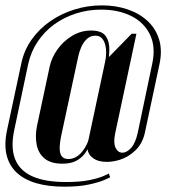

<svg xmlns="http://www.w3.org/2000/svg" viewBox="-27 -586 673 722"><path d="M387.2 81Q384.5 82.8 364 91.4Q343.5 100 306.5 108Q269.5 116 215.2 116Q154.2 116 108.6 102.6Q63 89.2 34.8 62.2Q6.5 35.2 -2.6 -4.8Q-11.8 -44.8 -0.2 -98L52.8 -346Q63.2 -396.8 91.9 -437.1Q120.5 -477.5 161.9 -506.1Q203.2 -534.8 252.9 -550.2Q302.5 -565.8 356 -565.8Q408.5 -565.8 452.6 -550.8Q496.8 -535.8 527.5 -507.5Q558.2 -479.2 571 -438.6Q583.8 -398 573 -346L517.8 -87Q509.2 -47 482.9 -21.2Q456.5 4.5 423.5 14.9Q390.5 25.2 360.5 22Q330.5 18.8 313.9 0.5Q297.2 -17.8 303.5 -49.5L369.2 -358L468.2 -459.2H486L405.8 -83Q398.8 -49 407.5 -30.6Q416.2 -12.2 432.8 -11.9Q449.2 -11.5 465.8 -29.5Q482.2 -47.5 490.8 -86L545 -344.2Q559.5 -409.2 537.2 -455.4Q515 -501.5 466.9 -525.6Q418.8 -549.8 353.2 -549.8Q304.2 -549.8 259.1 -535.4Q214 -521 177.2 -494.4Q140.5 -467.8 114.9 -429.8Q89.2 -391.8 78.8 -344.2L27 -99Q12.5 -32.5 29.4 11.2Q46.2 55 94.1 76.8Q142 98.5 221 98.5Q273.5 98.5 308 91.5Q342.5 84.5 361 76.5Q379.5 68.5 382.2 66.5ZM112.2 -112.8 159.8 -335.8Q167 -369 188.9 -400Q210.8 -431 243.9 -451.1Q277 -471.2 315.5 -471.2Q356.5 -471.2 371 -449.6Q385.5 -428 384.1 -395.1Q382.8 -362.2 375.8 -328.2L326.5 -97.8Q320.5 -71 312.4 -47.6Q304.2 -24.2 290.8 -7Q277.2 10.2 257.2 19.9Q237.2 29.5 207.5 29.5Q164 29.5 140.5 9.9Q117 -9.8 110.8 -42.4Q104.5 -75 112.2 -112.8ZM267.8 -376 203.2 -75.5Q197 -45.8 197.5 -26.1Q198 -6.5 206.2 2.8Q214.5 12 230 12Q246.2 12 259.8 3.9Q273.2 -4.2 282.9 -16.8Q292.5 -29.2 298.6 -41.6Q304.8 -54 306.2 -62.5L368 -352.2Q371.8 -369 372.1 -386.1Q372.5 -403.2 368.5 -418.4Q364.5 -433.5 355.6 -442.6Q346.8 -451.8 331.2 -451.8Q312.5 -451.8 299.1 -438.9Q285.8 -426 278.4 -408.5Q271 -391 267.8 -376Z"/></svg>

Font: Emberly Black
Style: Italic
Weight: 900
Italic angle: -12°
Designer: Rajesh Rajput
Foundry: Rajesh Rajput
Version: Version 1.000